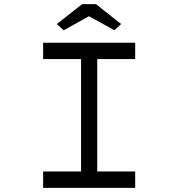

<svg xmlns="http://www.w3.org/2000/svg" viewBox="-20 -906 860 926"><path d="M188 0V-79H371V-621H188V-700H632V-621H449V-79H632V0ZM287 -760 254 -790 376 -886H443L564 -790L532 -760L394 -836H424Z"/></svg>

Font: Lexend Zetta Light
Style: Regular
Weight: 300
Designer: Bonnie Shaver-Troup, Thomas Jockin
Foundry: Lexend
Version: Version 1.007